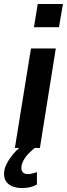

<svg xmlns="http://www.w3.org/2000/svg" viewBox="-45 -745 337 967"><path d="M30 0 111 -501H236L156 0ZM126 -608 145 -725H272L252 -608ZM66 202Q16 202 -8.5 176Q-33 150 -20 100Q-7 64 24 28Q55 -8 101 -37L130 0Q121 8 107.5 20Q94 32 82.5 48Q71 64 65 82Q59 109 68 120.5Q77 132 96 132Q106 132 117 129Q128 126 141 122V184Q126 193 108 197.5Q90 202 66 202Z"/></svg>

Font: Nunito Sans 7pt Condensed
Style: Bold Italic
Weight: 700
Width: 3
Italic angle: -9°
Designer: Vernon Adams
Foundry: Vernon Adams
Version: Version 3.101;gftools[0.9.27]